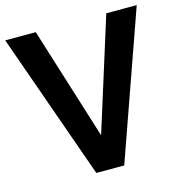

<svg xmlns="http://www.w3.org/2000/svg" viewBox="-109 -816 860 912"><g transform="rotate(-15 321.5 -360.0)"><path d="M390.3 0H253L-2 -720.3H148.3L321.3 -167L495 -720.3H644.7Z"/></g></svg>

Font: FreesentationVF
Style: Regular
Weight: 400
Designer: glyphs from Roboto by Christian Robertson / Hangul glyphs from Noto Sans CJK(Source Han Sans) by Jang Soo-young and Kang
Foundry: PT&
Version: Version 2.001;Glyphs 3.3.1 (3343)